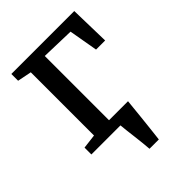

<svg xmlns="http://www.w3.org/2000/svg" viewBox="-212 -651 932 932"><g transform="rotate(-45 253.5 -185.5)"><path d="M256 180Q254.5 159.5 252 135.8Q249.5 112 246.5 87.8Q243.5 63.5 240.8 40.8Q238 18 236.5 0L192 -57H345.5Q343.5 -37 341 -13.2Q338.5 10.5 336 36.2Q333.5 62 330.5 87.5Q327.5 113 325 136.8Q322.5 160.5 320 180ZM37 0V-47L111 -56V-490L38.5 -504.5V-551H470.5L475.5 -344H413L387 -493L215 -498V-56L330 -47V0Z"/></g></svg>

Font: Merriweather 28pt
Style: Regular
Weight: 400
Version: Version 2.100